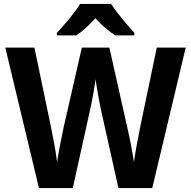

<svg xmlns="http://www.w3.org/2000/svg" viewBox="-20 -956 972 976"><path d="M545 -936H387C360 -891 304 -826 269 -789V-776H368C401 -798 432 -827 465 -863C498 -827 533 -797 566 -776H663V-789C630 -825 573 -891 545 -936ZM924 -714H777L694 -317C684 -267 667 -181 661 -132C654 -180 637 -268 627 -308L536 -714H396L304 -311C295 -270 278 -183 270 -132C265 -181 248 -268 238 -316L155 -714H7L178 0H350L436 -389C445 -426 462 -520 466 -553C470 -520 487 -424 495 -390L582 0H754Z"/></svg>

Font: Noto Sans Display
Style: Bold
Weight: 700
Designer: Monotype Design Team
Foundry: Monotype Imaging Inc.
Version: Version 1.900